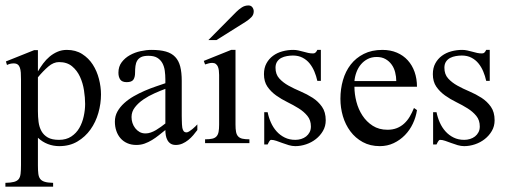

<svg xmlns="http://www.w3.org/2000/svg" viewBox="-24 -533 1889 715"><path d="M352.1 -181.2Q352.1 -147 342.3 -112.5Q332.5 -78.1 313 -50.8Q293.5 -23.4 264.4 -6.1Q235.4 11.2 196.8 11.2Q174.3 11.2 154.1 3.4Q133.8 -4.4 117.2 -20V83Q117.2 101.6 118.7 113.8Q120.1 126 125.7 133.3Q131.3 140.6 142.6 144Q153.8 147.5 173.8 147.9V162.1H-3.9V147.9Q16.6 147.5 28.3 144.3Q40 141.1 45.7 133.8Q51.3 126.5 52.7 113.8Q54.2 101.1 54.2 81.1V-237.8Q54.2 -251.5 53.5 -262.5Q52.7 -273.4 50 -281Q47.4 -288.6 42 -292.7Q36.6 -296.9 26.9 -296.9Q13.7 -296.9 2 -291L-2 -304.2L103 -346.2H117.2V-267.1Q126 -282.2 136.7 -296.6Q147.5 -311 160.9 -322.3Q174.3 -333.5 190.2 -340.3Q206.1 -347.2 225.1 -347.2Q257.8 -347.2 282 -331.8Q306.2 -316.4 321.5 -292.5Q336.9 -268.6 344.5 -239Q352.1 -209.5 352.1 -181.2ZM293 -146Q293 -169.4 288.8 -196.5Q284.7 -223.6 273.9 -247.1Q263.2 -270.5 244.4 -286.1Q225.6 -301.8 195.8 -301.8Q175.3 -301.8 156 -285.2Q136.7 -268.6 117.2 -245.1V-119.1Q117.2 -98.1 119.6 -78.9Q122.1 -59.6 130.4 -44.7Q138.7 -29.8 154.1 -21Q169.4 -12.2 195.8 -12.2Q222.7 -12.2 241.5 -24.7Q260.3 -37.1 271.5 -56.6Q282.7 -76.2 287.8 -99.9Q293 -123.5 293 -146Z M710.9 -48.8Q704.1 -39.6 695.6 -29.5Q687 -19.5 677 -11.5Q667 -3.4 655.3 1.7Q643.6 6.8 630.9 6.8Q619.1 6.8 611.6 2Q604 -2.9 599.6 -11Q595.2 -19 593.5 -28.8Q591.8 -38.6 591.8 -48.8Q579.6 -39.1 567.4 -29.3Q555.2 -19.5 542 -11.5Q528.8 -3.4 514.6 1.7Q500.5 6.8 483.9 6.8Q464.8 6.8 450 0.2Q435.1 -6.3 424.8 -18.1Q414.6 -29.8 409.2 -45.7Q403.8 -61.5 403.8 -80.1Q403.8 -100.6 413.3 -117.7Q422.9 -134.8 438.5 -148.9Q454.1 -163.1 474.1 -174.6Q494.1 -186 515.1 -195.1Q536.1 -204.1 556.2 -210.9Q576.2 -217.8 591.8 -223.1V-236.8Q591.8 -253.9 589.6 -269.8Q587.4 -285.6 580.6 -298.1Q573.7 -310.5 561.5 -317.9Q549.3 -325.2 528.8 -325.2Q511.7 -325.2 502 -320.6Q492.2 -315.9 487.1 -307.4Q481.9 -298.8 480.5 -287.4Q479 -275.9 479 -262.2Q479 -245.6 472.7 -236.3Q466.3 -227.1 447.8 -227.1Q430.7 -227.1 423.8 -236.8Q417 -246.6 417 -262.2Q417 -285.2 429.2 -301.3Q441.4 -317.4 459.7 -327.6Q478 -337.9 499.5 -342.5Q521 -347.2 540 -347.2Q571.8 -347.2 593.5 -341.1Q615.2 -335 628.4 -321Q641.6 -307.1 647.2 -285.2Q652.8 -263.2 652.8 -231.9V-117.2Q652.8 -109.9 652.8 -101.6Q652.8 -93.3 653.1 -85.2Q653.3 -77.1 653.6 -70.1Q653.8 -63 654.8 -58.1Q655.8 -51.3 659.2 -45.7Q662.6 -40 670.9 -40Q674.8 -40 680.7 -43.7Q686.5 -47.4 692.4 -52.2Q698.2 -57.1 703.4 -62Q708.5 -66.9 710.9 -69.8ZM591.8 -202.1Q573.2 -195.3 551.3 -185.5Q529.3 -175.8 510.3 -162.8Q491.2 -149.9 478.5 -133.5Q465.8 -117.2 465.8 -97.2Q465.8 -85.9 469.2 -75.2Q472.7 -64.5 479.5 -55.7Q486.3 -46.9 495.8 -41.5Q505.4 -36.1 518.1 -36.1Q527.8 -36.1 537.6 -39.6Q547.4 -43 556.9 -48.6Q566.4 -54.2 575.4 -60.8Q584.5 -67.4 591.8 -73.2Z M739.7 0V-14.2Q756.3 -14.2 766.6 -16.6Q776.9 -19 782.5 -25.4Q788.1 -31.7 790 -42.2Q792 -52.7 792 -68.8V-253.9Q792 -262.2 791 -270.3Q790 -278.3 787.4 -284.7Q784.7 -291 779.5 -294.9Q774.4 -298.8 766.1 -298.8Q760.3 -298.8 753.4 -297.1Q746.6 -295.4 739.7 -293L734.9 -306.2L836.9 -347.2H853V-68.8Q853 -52.7 855 -42.2Q856.9 -31.7 862.5 -25.4Q868.2 -19 878.2 -16.6Q888.2 -14.2 904.8 -14.2V0ZM920.9 -490.7Q920.9 -478 912.1 -469Q903.3 -460 891.1 -452.1L782.2 -383.8H752L856 -488.8Q865.2 -498 876.5 -505.4Q887.7 -512.7 901.4 -512.7Q910.6 -512.7 915.8 -505.9Q920.9 -499 920.9 -490.7Z M1189 -85Q1189 -63 1178.7 -45.4Q1168.5 -27.8 1152.3 -15.1Q1136.2 -2.4 1116 4.4Q1095.7 11.2 1075.7 11.2Q1064 11.2 1051.5 7.6Q1039.1 3.9 1027.3 -0.5Q1015.6 -4.9 1005.1 -8.5Q994.6 -12.2 985.8 -12.2Q983.4 -12.2 981.4 -10Q979.5 -7.8 977.8 -5.1Q976.1 -2.4 974.9 0.5Q973.6 3.4 972.7 4.9H960V-115.2H972.7Q976.6 -95.2 984.9 -76.7Q993.2 -58.1 1006.1 -43.7Q1019 -29.3 1036.4 -20.8Q1053.7 -12.2 1075.7 -12.2Q1086.9 -12.2 1097.4 -15.4Q1107.9 -18.6 1116 -24.9Q1124 -31.2 1128.9 -40.5Q1133.8 -49.8 1133.8 -62Q1133.8 -85.4 1120.8 -101.3Q1107.9 -117.2 1088.4 -129.4Q1068.8 -141.6 1046.4 -152.6Q1023.9 -163.6 1004.4 -177.5Q984.9 -191.4 971.9 -210.2Q959 -229 959 -256.8Q959 -280.3 968.3 -297.1Q977.5 -314 992.7 -325.2Q1007.8 -336.4 1027.6 -341.8Q1047.4 -347.2 1067.9 -347.2Q1077.6 -347.2 1086.9 -345.2Q1096.2 -343.3 1105.5 -340.6Q1114.7 -337.9 1123.8 -335.9Q1132.8 -334 1142.1 -334Q1147.9 -334 1151.6 -337.9Q1155.3 -341.8 1157.7 -347.2H1170.9V-231.9H1157.7Q1153.8 -250 1146.7 -266.8Q1139.6 -283.7 1128.9 -296.9Q1118.2 -310.1 1102.8 -318.1Q1087.4 -326.2 1066.9 -326.2Q1056.2 -326.2 1044.7 -324.2Q1033.2 -322.3 1023.7 -317.4Q1014.2 -312.5 1008.1 -303.5Q1002 -294.4 1002 -280.8Q1002 -256.3 1015.9 -241Q1029.8 -225.6 1050.5 -214.1Q1071.3 -202.6 1095.5 -192.4Q1119.6 -182.1 1140.4 -168.7Q1161.1 -155.3 1175 -135.5Q1189 -115.7 1189 -85Z M1528.8 -123Q1524.9 -96.7 1513.4 -72.5Q1502 -48.3 1483.9 -29.8Q1465.8 -11.2 1442.1 0Q1418.5 11.2 1390.6 11.2Q1354.5 11.2 1326.9 -3.9Q1299.3 -19 1280.8 -43.9Q1262.2 -68.8 1252.9 -100.3Q1243.7 -131.8 1243.7 -165Q1243.7 -201.7 1253.2 -234.6Q1262.7 -267.6 1282 -292.5Q1301.3 -317.4 1330.8 -332.3Q1360.4 -347.2 1399.9 -347.2Q1430.2 -347.2 1454.1 -336.9Q1478 -326.7 1494.6 -308.3Q1511.2 -290 1520 -264.9Q1528.8 -239.7 1528.8 -210H1295.9Q1295.9 -182.6 1303.2 -154.3Q1310.5 -126 1325.7 -102.8Q1340.8 -79.6 1364 -64.7Q1387.2 -49.8 1418.9 -49.8Q1438.5 -49.8 1453.9 -55.9Q1469.2 -62 1481.2 -73Q1493.2 -84 1502 -98.9Q1510.7 -113.8 1517.6 -130.9ZM1451.7 -231Q1451.7 -247.6 1447.5 -263.9Q1443.4 -280.3 1434.3 -292.7Q1425.3 -305.2 1411.6 -313Q1397.9 -320.8 1378.9 -320.8Q1359.9 -320.8 1345.2 -313.2Q1330.6 -305.7 1320.1 -293.2Q1309.6 -280.8 1303.5 -264.4Q1297.4 -248 1295.9 -231Z M1817.9 -85Q1817.9 -63 1807.6 -45.4Q1797.4 -27.8 1781.2 -15.1Q1765.1 -2.4 1744.9 4.4Q1724.6 11.2 1704.6 11.2Q1692.9 11.2 1680.4 7.6Q1668 3.9 1656.2 -0.5Q1644.5 -4.9 1634 -8.5Q1623.5 -12.2 1614.7 -12.2Q1612.3 -12.2 1610.4 -10Q1608.4 -7.8 1606.7 -5.1Q1605 -2.4 1603.8 0.5Q1602.5 3.4 1601.6 4.9H1588.9V-115.2H1601.6Q1605.5 -95.2 1613.8 -76.7Q1622.1 -58.1 1635 -43.7Q1647.9 -29.3 1665.3 -20.8Q1682.6 -12.2 1704.6 -12.2Q1715.8 -12.2 1726.3 -15.4Q1736.8 -18.6 1744.9 -24.9Q1752.9 -31.2 1757.8 -40.5Q1762.7 -49.8 1762.7 -62Q1762.7 -85.4 1749.8 -101.3Q1736.8 -117.2 1717.3 -129.4Q1697.8 -141.6 1675.3 -152.6Q1652.8 -163.6 1633.3 -177.5Q1613.8 -191.4 1600.8 -210.2Q1587.9 -229 1587.9 -256.8Q1587.9 -280.3 1597.2 -297.1Q1606.4 -314 1621.6 -325.2Q1636.7 -336.4 1656.5 -341.8Q1676.3 -347.2 1696.8 -347.2Q1706.5 -347.2 1715.8 -345.2Q1725.1 -343.3 1734.4 -340.6Q1743.7 -337.9 1752.7 -335.9Q1761.7 -334 1771 -334Q1776.9 -334 1780.5 -337.9Q1784.2 -341.8 1786.6 -347.2H1799.8V-231.9H1786.6Q1782.7 -250 1775.6 -266.8Q1768.6 -283.7 1757.8 -296.9Q1747.1 -310.1 1731.7 -318.1Q1716.3 -326.2 1695.8 -326.2Q1685.1 -326.2 1673.6 -324.2Q1662.1 -322.3 1652.6 -317.4Q1643.1 -312.5 1637 -303.5Q1630.9 -294.4 1630.9 -280.8Q1630.9 -256.3 1644.8 -241Q1658.7 -225.6 1679.4 -214.1Q1700.2 -202.6 1724.4 -192.4Q1748.5 -182.1 1769.3 -168.7Q1790 -155.3 1804 -135.5Q1817.9 -115.7 1817.9 -85Z"/></svg>

Font: Scheherazade Rohingya
Style: Regular
Weight: 400
Designer: SIL International
Foundry: SIL International
Version: Version 2.000 (build 440/429)